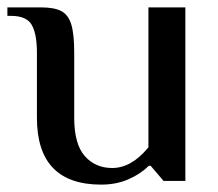

<svg xmlns="http://www.w3.org/2000/svg" viewBox="-28 -490 591 520"><path d="M72 -171V-347Q72 -398 58 -422.5Q44 -447 2 -447H-8V-470H83Q119 -470 138 -460Q157 -450 165 -424Q173 -398 173 -347V-171Q173 -100 201.5 -67.5Q230 -35 276 -35Q328 -35 374 -91V-470H474V0H415L380 -41H375Q353 -19 320 -4.5Q287 10 246 10Q72 10 72 -171Z"/></svg>

Font: El Messiri Medium
Style: Regular
Weight: 500
Designer: Mohamed Gaber
Foundry: Kief Type Foundry
Version: Version 2.007